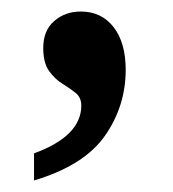

<svg xmlns="http://www.w3.org/2000/svg" viewBox="-20 -159 300 333"><path d="M39 107Q121 77 121 24Q121 10 111 2Q101 -6 88 -14Q75 -22 65 -36Q55 -50 55 -76Q55 -106 74 -122.5Q93 -139 120 -139Q156 -139 177 -112Q198 -85 198 -38Q198 25 162 76.5Q126 128 39 154Z"/></svg>

Font: Noto Serif Ethiopic SemiCondensed SemiBold
Style: Regular
Weight: 600
Width: 4
Designer: Monotype Design Team
Foundry: Monotype Imaging Inc.
Version: Version 2.102; ttfautohint (v1.8.4.7-5d5b)